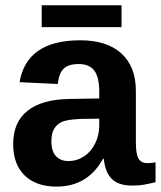

<svg xmlns="http://www.w3.org/2000/svg" viewBox="-20 -689 602 719"><path d="M191.9 9.8Q115.2 9.8 72.3 -32Q29.3 -73.7 29.3 -149.4Q29.3 -231.4 82.8 -273.9Q136.2 -316.4 237.8 -318.4L351.6 -320.3V-347.2Q351.6 -398.9 333.5 -424.1Q315.4 -449.2 274.4 -449.2Q236.3 -449.2 218.5 -431.9Q200.7 -414.6 196.3 -374.5L53.2 -381.3Q80.1 -538.1 280.3 -538.1Q380.4 -538.1 434.6 -488.8Q488.8 -439.5 488.8 -348.6V-156.2Q488.8 -111.8 498.8 -95Q508.8 -78.1 532.2 -78.1Q547.9 -78.1 562.5 -81.1V-6.8Q537.1 -0.5 519 2.7Q501 5.9 474.6 5.9Q422.9 5.9 398.2 -19.5Q373.5 -44.9 368.7 -94.2H365.7Q308.1 9.8 191.9 9.8ZM351.6 -244.6 281.2 -243.7Q232.9 -241.2 213.4 -233.4Q193.4 -224.6 182.9 -207Q172.4 -189.5 172.4 -160.2Q172.4 -122.6 189.7 -104.2Q207 -85.9 235.8 -85.9Q268.1 -85.9 294.9 -103.5Q321.3 -121.1 336.4 -152.1Q351.6 -183.1 351.6 -217.8ZM136.2 -669.4H435.1V-587.4H136.2Z"/></svg>

Font: Arimo
Style: Bold
Weight: 700
Designer: Steve Matteson
Foundry: Monotype Imaging Inc.
Version: Version 1.33